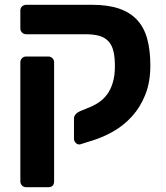

<svg xmlns="http://www.w3.org/2000/svg" viewBox="-20 -591 694 802"><path d="M315 12Q305 14 297 6.5Q289 -1 289 -12V-96Q289 -105 295.5 -113Q302 -121 313 -126L347 -140Q371 -149 391.5 -162.5Q412 -176 427 -196Q442 -216 451 -245.5Q460 -275 460 -315Q460 -351 454 -376.5Q448 -402 433.5 -418Q419 -434 395.5 -441Q372 -448 336 -448H90Q79 -448 72 -455Q65 -462 65 -473V-548Q65 -558 72.5 -564.5Q80 -571 90 -571H364Q431 -571 477.5 -555Q524 -539 553 -507.5Q582 -476 595 -428.5Q608 -381 608 -317Q608 -248 587 -195.5Q566 -143 531 -104.5Q496 -66 450.5 -40.5Q405 -15 356 -1ZM90 191Q79 191 72 184Q65 177 65 166V-330Q65 -341 72 -348Q79 -355 90 -355H181Q192 -355 199 -348Q206 -341 206 -330V166Q206 191 181 191Z"/></svg>

Font: Fz Rubik SemBd
Style: Regular
Weight: 600
Designer: Hubert and Fischer
Foundry: Hubert and Fischer
Version: Vit hóa bi FontZin.com